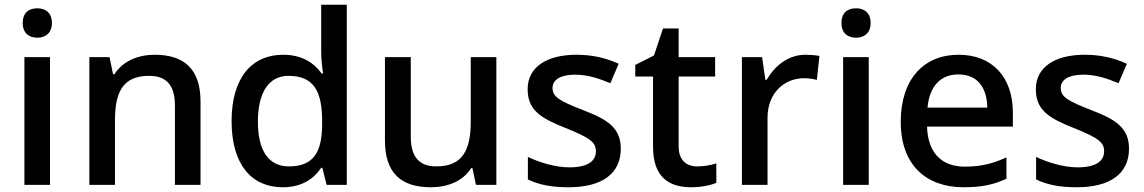

<svg xmlns="http://www.w3.org/2000/svg" viewBox="-20 -780 4826 810"><path d="M138 -745C103 -745 76 -728 76 -683C76 -639 103 -621 138 -621C170 -621 199 -639 199 -683C199 -728 170 -745 138 -745ZM191 -539H83V0H191Z M632 -549C564 -549 498 -523 463 -467H457L442 -539H357V0H465V-271C465 -393 499 -460 609 -460C684 -460 718 -418 718 -335V0H826V-351C826 -490 756 -549 632 -549Z M1172 10C1254 10 1304 -26 1335 -72H1340L1358 0H1443V-760H1335V-559C1335 -531 1340 -488 1343 -470H1337C1305 -514 1255 -549 1174 -549C1044 -549 957 -454 957 -269C957 -84 1043 10 1172 10ZM1199 -78C1112 -78 1068 -146 1068 -267C1068 -387 1112 -460 1197 -460C1306 -460 1339 -392 1339 -268V-252C1338 -136 1301 -78 1199 -78Z M2074 -539H1966V-268C1966 -146 1931 -78 1821 -78C1747 -78 1713 -120 1713 -203V-539H1604V-187C1604 -49 1673 10 1798 10C1867 10 1933 -15 1968 -71H1973L1988 0H2074Z M2599 -153C2599 -242 2540 -277 2441 -315C2341 -354 2311 -371 2311 -409C2311 -444 2345 -465 2407 -465C2458 -465 2507 -449 2555 -429L2590 -511C2535 -536 2478 -549 2412 -549C2288 -549 2206 -498 2206 -404C2206 -314 2263 -281 2366 -240C2472 -198 2494 -178 2494 -142C2494 -101 2461 -74 2382 -74C2323 -74 2255 -95 2207 -118V-23C2253 -1 2304 10 2379 10C2518 10 2599 -46 2599 -153Z M2921 -78C2875 -78 2843 -105 2843 -162V-457H2997V-539H2843V-660H2777L2739 -546L2660 -506V-457H2735V-161C2735 -27 2808 10 2896 10C2936 10 2979 2 3002 -9V-91C2980 -83 2949 -78 2921 -78Z M3378 -549C3304 -549 3248 -501 3214 -443H3209L3195 -539H3110V0H3218V-283C3218 -390 3291 -450 3372 -450C3389 -450 3411 -447 3426 -443L3437 -544C3421 -547 3396 -549 3378 -549Z M3592 -745C3557 -745 3530 -728 3530 -683C3530 -639 3557 -621 3592 -621C3624 -621 3653 -639 3653 -683C3653 -728 3624 -745 3592 -745ZM3645 -539H3537V0H3645Z M4024 -549C3878 -549 3780 -447 3780 -266C3780 -83 3888 10 4045 10C4122 10 4172 -1 4226 -26V-116C4169 -90 4119 -77 4050 -77C3951 -77 3894 -137 3891 -246H4253V-305C4253 -456 4165 -549 4024 -549ZM4023 -466C4106 -466 4144 -408 4145 -326H3893C3901 -416 3948 -466 4023 -466Z M4743 -153C4743 -242 4684 -277 4585 -315C4485 -354 4455 -371 4455 -409C4455 -444 4489 -465 4551 -465C4602 -465 4651 -449 4699 -429L4734 -511C4679 -536 4622 -549 4556 -549C4432 -549 4350 -498 4350 -404C4350 -314 4407 -281 4510 -240C4616 -198 4638 -178 4638 -142C4638 -101 4605 -74 4526 -74C4467 -74 4399 -95 4351 -118V-23C4397 -1 4448 10 4523 10C4662 10 4743 -46 4743 -153Z"/></svg>

Font: Noto Sans Balinese Medium
Style: Regular
Weight: 500
Designer: Aditya Bayu, David Williams
Foundry: David Williams
Version: Version 2.005